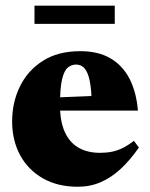

<svg xmlns="http://www.w3.org/2000/svg" viewBox="-20 -662 543 696"><path d="M271.5 -476.5Q336 -476.5 380.5 -450.5Q425 -424.5 449.8 -376Q474.5 -327.5 480 -261H152V-307.5L401.5 -317.5L312.5 -288Q311.5 -339.5 305 -370Q298.5 -400.5 286.5 -414.2Q274.5 -428 256 -428Q239 -428 225.8 -417Q212.5 -406 205 -374.5Q197.5 -343 197.5 -281Q197.5 -222 214.8 -183.8Q232 -145.5 264.5 -126.8Q297 -108 342.5 -108Q366 -108 385.8 -112Q405.5 -116 424.8 -125.5Q444 -135 465.5 -151.5L483.5 -127Q452 -82 418 -50.2Q384 -18.5 345.5 -1.8Q307 15 262 15Q189 15 135.5 -15.5Q82 -46 53 -99.5Q24 -153 24 -222Q24 -290.5 52 -348.2Q80 -406 135 -441.2Q190 -476.5 271.5 -476.5ZM105 -575.5V-641.5H396V-575.5Z"/></svg>

Font: Newsreader 36pt ExtraBold
Style: Regular
Weight: 800
Designer: Hugues Gentile
Foundry: Production Type
Version: Version 1.003